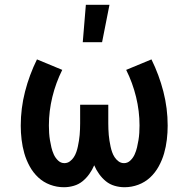

<svg xmlns="http://www.w3.org/2000/svg" viewBox="-20 -777 790 805"><path d="M248 8Q218 8 190 -2.5Q162 -13 140.5 -33Q119 -53 104.5 -79.5Q90 -106 82 -134Q74 -162 70.5 -191.5Q67 -221 67 -250Q67 -323 85 -393Q103 -463 135 -528L241 -484Q214 -430 199.5 -370.5Q185 -311 185 -251Q185 -235 186 -219.5Q187 -204 189.5 -189Q192 -174 195.5 -159Q199 -144 205.5 -129.5Q212 -115 223.5 -104Q235 -93 250 -93Q263 -93 273 -100.5Q283 -108 289.5 -118Q296 -128 300 -139.5Q304 -151 306.5 -163Q309 -175 311 -187Q313 -199 314 -211Q315 -223 315.5 -235.5Q316 -248 316 -260V-338H434V-260Q434 -248 434.5 -235.5Q435 -223 436 -211Q437 -199 439 -187Q441 -175 443.5 -163Q446 -151 450 -139.5Q454 -128 460.5 -118Q467 -108 477 -100.5Q487 -93 500 -93Q515 -93 526.5 -104Q538 -115 544.5 -129.5Q551 -144 554.5 -159Q558 -174 560.5 -189Q563 -204 564 -219.5Q565 -235 565 -251Q565 -311 550.5 -370.5Q536 -430 509 -484L615 -528Q647 -463 665 -393Q683 -323 683 -250Q683 -221 679.5 -191.5Q676 -162 668 -134Q660 -106 645.5 -79.5Q631 -53 609.5 -33Q588 -13 560 -2.5Q532 8 502 8Q481 8 460.5 2Q440 -4 424 -17Q408 -30 395.5 -47.5Q383 -65 375 -84Q367 -65 354.5 -47.5Q342 -30 326 -17Q310 -4 289.5 2Q269 8 248 8ZM327 -600 340 -757H439L408 -600Z"/></svg>

Font: Iosevka Plex Etoile
Style: Bold
Weight: 700
Designer: Belleve Invis
Foundry: Belleve Invis
Version: Version 25.1.1; ttfautohint (v1.8.4)